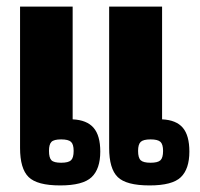

<svg xmlns="http://www.w3.org/2000/svg" viewBox="-20 -549 607 584"><path d="M41 -99V-529H201V-186Q244 -184 264.5 -160.5Q285 -137 285 -88Q285 -35 258.5 -10Q232 15 163 15Q93 15 67 -10.5Q41 -36 41 -99ZM312 -99V-529H473V-186Q516 -184 536 -160.5Q556 -137 556 -88Q556 -35 530 -10Q504 15 435 15Q364 15 338 -10.5Q312 -36 312 -99ZM204 -90Q204 -110 196 -117.5Q188 -125 166 -125Q144 -125 136.5 -117.5Q129 -110 129 -90Q129 -69 136.5 -61.5Q144 -54 166 -54Q188 -54 196 -61.5Q204 -69 204 -90ZM476 -90Q476 -110 468 -117.5Q460 -125 438 -125Q416 -125 408 -117.5Q400 -110 400 -90Q400 -69 408 -61.5Q416 -54 438 -54Q460 -54 468 -61.5Q476 -69 476 -90Z"/></svg>

Font: Pridi SemiBold
Style: Regular
Weight: 600
Designer: Katatrad Team
Foundry: CadsonDemak
Version: Version 1.001